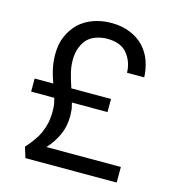

<svg xmlns="http://www.w3.org/2000/svg" viewBox="-107 -811 834 906"><g transform="rotate(15 310.0 -358.5)"><path d="M107.9 -507.8Q107.9 -558.1 124 -595.2Q140.6 -633.8 168.9 -662.1Q197.8 -689.5 237.8 -704.1Q279.3 -719.2 326.2 -719.2Q378.9 -719.2 419.9 -702.1Q460 -685.5 486.8 -657.2Q514.2 -627 526.9 -590.8Q540.5 -551.8 542 -511.2H458Q456.5 -565.9 423.8 -605Q392.6 -642.1 326.2 -642.1Q301.8 -642.1 275.9 -633.8Q252 -626.5 233.9 -609.9Q217.3 -594.2 206.1 -566.9Q194.8 -539.1 194.8 -503.9Q194.8 -468.3 204.1 -435.1Q207.5 -419.4 223.1 -372.1H417V-308.1H243.2Q245.6 -300.3 250 -277.8Q252 -255.4 252 -246.1Q252 -193.4 233.9 -153.8Q215.3 -111.3 181.2 -74.2H544.9V2H99.1L83 -49.8Q103 -71.3 117.2 -91.8Q133.8 -114.3 143.1 -134.8Q154.8 -161.1 160.2 -185.1Q166 -211.9 166 -246.1Q166 -258.3 164.1 -277.8Q159.7 -300.3 157.2 -308.1H43.9V-372.1H134.8Q122.1 -407.2 116.2 -434.1Q107.9 -469.7 107.9 -507.8Z"/></g></svg>

Font: PoppinsZ
Style: Regular
Weight: 400
Designer: Ninad Kale (Devanagari), Jonny Pinhorn (Latin)
Foundry: Indian Type Foundry
Version: Version 3.002;FEAKit 1.0